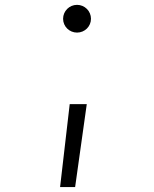

<svg xmlns="http://www.w3.org/2000/svg" viewBox="-20 -547 626 780"><path d="M224.1 212.9H285.2L332.5 -124H263.2ZM293 -414.6C324.2 -414.6 349.6 -439.5 349.6 -470.7C349.6 -502 324.2 -527.3 293 -527.3C261.7 -527.3 236.3 -502 236.3 -470.7C236.3 -439.5 261.7 -414.6 293 -414.6Z"/></svg>

Font: Cascadia Mono NF Light
Style: Regular
Weight: 300
Monospace: yes
Designer: Aaron Bell
Foundry: Saja Typeworks
Version: Version 2404.023